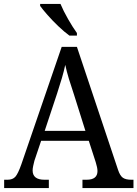

<svg xmlns="http://www.w3.org/2000/svg" viewBox="-20 -951 695 971"><path d="M1 0V-42H18Q44 -42 57.5 -57Q71 -72 88 -120L292 -714H369L577 -92Q587 -62 601.5 -52Q616 -42 644 -42H655V0H397V-42H418Q473 -42 473 -86Q473 -95 470.5 -106.5Q468 -118 464 -131L429 -239H188L154 -138Q151 -126 148 -112.5Q145 -99 145 -89Q145 -42 205 -42H227V0ZM206 -289H412L355 -470Q340 -514 328.5 -552Q317 -590 310 -623Q303 -590 293 -556Q283 -522 269 -479ZM331 -771Q306 -789 276 -817.5Q246 -846 220.5 -875Q195 -904 183 -921V-931H286Q300 -897 324 -855Q348 -813 369 -784V-771Z"/></svg>

Font: Noto Serif Hebrew SemiCondensed
Style: Regular
Weight: 400
Width: 4
Designer: Monotype Design Team
Foundry: Monotype Imaging Inc.
Version: Version 2.004; ttfautohint (v1.8.4.7-5d5b)